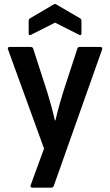

<svg xmlns="http://www.w3.org/2000/svg" viewBox="-20 -718 528 924"><path d="M137 185Q123 185 128 172L192 -3L19 -479Q14 -492 27 -492H127Q138 -492 140 -483L207 -276Q217 -244 226.5 -209Q236 -174 244 -139H247Q255 -174 264.5 -208.5Q274 -243 284 -275L352 -483Q353 -492 364 -492H462Q476 -492 471 -479L239 176Q236 185 226 185ZM130 -551Q118 -545 118 -557V-617Q118 -627 125 -630L237 -696Q245 -701 252 -696L365 -630Q372 -627 372 -617V-557Q372 -545 360 -551L245 -609Z"/></svg>

Font: Sofia Sans Semi Condensed
Style: Bold
Weight: 700
Designer: Botio Nikoltchev, Ani Petrova
Foundry: lettersoup
Version: Version 4.100; ttfautohint (v1.8.4.7-5d5b)